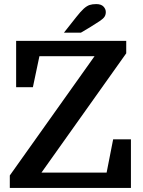

<svg xmlns="http://www.w3.org/2000/svg" viewBox="-20 -920 699 940"><path d="M502 -75 534 -238H621V0H28V-61L443 -645H173L141 -493H59V-720H598V-659L183 -75ZM293 -760 353 -836Q375 -864 390 -877.5Q405 -891 418.5 -895.5Q432 -900 451 -900Q475 -900 486.5 -888Q498 -876 498 -861Q498 -848 492 -838.5Q486 -829 470 -818Q454 -807 423 -788L376 -760Z"/></svg>

Font: Domine
Style: Regular
Weight: 400
Designer: Pablo Impallari, Rodrigo Fuenzalida, Brenda Gallo
Foundry: Pablo Impallari, Rodrigo Fuenzalida, Brenda Gallo
Version: Version 2.000;September 19, 2022;FontCreator 14.0.0.2877 64-